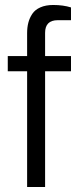

<svg xmlns="http://www.w3.org/2000/svg" viewBox="-20 -751 308 771"><path d="M88.9 0V-464.8H11.2V-525.9H88.9V-618.2Q88.9 -641.1 93.8 -659.9Q98.6 -678.7 109.6 -695.3Q120.6 -711.9 142.1 -721.4Q163.6 -731 193.8 -731Q233.4 -731 265.1 -721.2V-669.9H211.9Q161.1 -669.9 161.1 -619.1V-525.9H265.1V-464.8H161.1V0Z"/></svg>

Font: Archivo Light
Style: Regular
Weight: 300
Designer: Hector Gatti
Foundry: Omnibus-Type
Version: Version 2.001